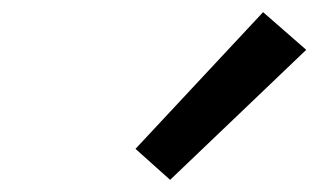

<svg xmlns="http://www.w3.org/2000/svg" viewBox="-20 -831 540 316"><path d="M260 -535 203 -586 413 -811 484 -749Z"/></svg>

Font: Iosevka Term Curly Medium
Style: Italic
Weight: 500
Italic angle: -9°
Designer: Belleve Invis
Foundry: Belleve Invis
Version: Version 32.3.0